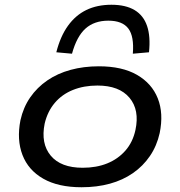

<svg xmlns="http://www.w3.org/2000/svg" viewBox="-20 -779 758 808"><path d="M323 9Q225 9 162 -27Q99 -63 74.5 -127Q50 -191 66 -273Q78 -327 107 -369Q136 -411 179 -440.5Q222 -470 277 -485Q332 -500 396 -500Q494 -500 556.5 -464Q619 -428 644 -365Q669 -302 652 -219Q640 -165 611 -122.5Q582 -80 539.5 -50.5Q497 -21 442.5 -6Q388 9 323 9ZM328 -73Q386 -73 431.5 -91.5Q477 -110 508 -145.5Q539 -181 550 -232Q568 -316 525 -367.5Q482 -419 390 -419Q333 -419 287 -400.5Q241 -382 210.5 -346Q180 -310 168 -259Q151 -175 193.5 -124Q236 -73 328 -73ZM283 -553 217 -559Q234 -626 266 -670.5Q298 -715 343.5 -737Q389 -759 449 -759Q509 -759 546.5 -736.5Q584 -714 599 -669.5Q614 -625 607 -559L539 -553Q545 -626 520 -659Q495 -692 436 -692Q377 -692 340 -659Q303 -626 283 -553Z"/></svg>

Font: Nunito Sans 10pt Expanded Medium
Style: Italic
Weight: 500
Width: 7
Italic angle: -9°
Designer: Vernon Adams
Foundry: Vernon Adams
Version: Version 3.101;gftools[0.9.27]